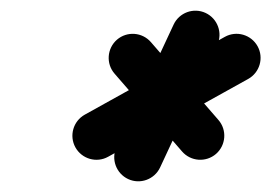

<svg xmlns="http://www.w3.org/2000/svg" viewBox="-20 -586 507 359"><path d="M304.6 -540C304.6 -540 304.6 -540 304.6 -540C269 -463.7 233.4 -387.4 197.8 -311C187.3 -288.5 197.1 -261.7 219.6 -251.2C242.1 -240.7 268.9 -250.5 279.4 -273C279.4 -273 279.4 -273 279.4 -273C315 -349.3 350.6 -425.6 386.2 -502C396.7 -524.5 386.9 -551.3 364.4 -561.8C341.9 -572.3 315.1 -562.5 304.6 -540ZM400.4 -517.1C400.4 -517.1 400.4 -517.1 400.4 -517.1C313.1 -468.6 225.8 -420.1 138.5 -371.6C116.8 -359.5 109 -332.1 121 -310.4C133.1 -288.7 160.5 -280.8 182.2 -292.9C269.5 -341.4 356.8 -389.9 444.1 -438.4C465.8 -450.5 473.6 -477.9 461.6 -499.6C449.5 -521.3 422.1 -529.2 400.4 -517.1ZM194.2 -448.3C194.2 -448.3 194.2 -448.3 194.2 -448.3C236.3 -399.8 278.3 -351.3 320.4 -302.8C336.7 -284 365.1 -282 383.9 -298.2C402.6 -314.5 404.7 -343 388.4 -361.7C388.4 -361.7 388.4 -361.7 388.4 -361.7C346.3 -410.2 304.3 -458.7 262.2 -507.2C245.9 -526 217.5 -528 198.7 -511.8C180 -495.5 177.9 -467 194.2 -448.3Z"/></svg>

Font: FRB American Cursive Guidelines Black
Style: Bold Italic
Weight: 900
Italic angle: -25°
Version: Version 2.0;Modular Font Editor K font №1